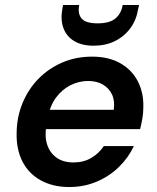

<svg xmlns="http://www.w3.org/2000/svg" viewBox="-20 -741 634 773"><path d="M259 12Q193 12 144 -15Q95 -42 70 -91.5Q45 -141 47 -208Q48 -271 71 -326.5Q94 -382 134.5 -423.5Q175 -465 230 -489Q285 -513 351 -513Q418 -513 465 -486Q512 -459 535.5 -412.5Q559 -366 557 -308Q557 -286 553 -263Q549 -240 544 -221H133L147 -299H438Q443 -336 430.5 -361.5Q418 -387 393.5 -401Q369 -415 335 -415Q298 -415 264 -398Q230 -381 205.5 -348Q181 -315 172 -265L167 -236Q159 -192 170 -158.5Q181 -125 208 -106Q235 -87 276 -87Q317 -87 348 -105.5Q379 -124 398 -153H519Q497 -106 458.5 -68.5Q420 -31 369 -9.5Q318 12 259 12ZM357 -557Q310 -557 279 -575.5Q248 -594 235.5 -627.5Q223 -661 231 -705L234 -721H299Q292 -686 308.5 -666.5Q325 -647 373 -647Q421 -647 444.5 -666.5Q468 -686 474 -721H540L536 -704Q529 -660 504.5 -627Q480 -594 442.5 -575.5Q405 -557 357 -557Z"/></svg>

Font: DM Sans 18pt SemiBold
Style: Italic
Weight: 600
Italic angle: -10°
Designer: Colophon Foundry, Jonny Pinhorn
Foundry: Colophon Foundry
Version: Version 4.004;gftools[0.9.30]